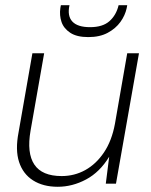

<svg xmlns="http://www.w3.org/2000/svg" viewBox="-20 -703 579 735"><path d="M201 12Q145 12 106.5 -12.5Q68 -37 53 -83Q38 -129 51 -196L104 -499H149L97 -203Q82 -117 111.5 -73Q141 -29 216 -29Q265 -29 306.5 -52Q348 -75 378 -119.5Q408 -164 420 -229L467 -499H512L424 0H385L398 -103Q362 -44 309.5 -16Q257 12 201 12ZM318 -561Q274 -561 249 -577.5Q224 -594 215.5 -619Q207 -644 211 -672L213 -683H246Q237 -642 257 -620.5Q277 -599 325 -599Q373 -599 399 -622Q425 -645 434 -683H467L465 -672Q459 -644 441 -619Q423 -594 392.5 -577.5Q362 -561 318 -561Z"/></svg>

Font: DM Sans 20pt ExtraLight
Style: Italic
Weight: 250
Italic angle: -10°
Version: Version 4.004;gftools[0.9.30]